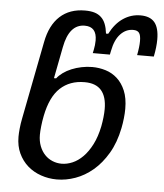

<svg xmlns="http://www.w3.org/2000/svg" viewBox="-54 -807 731 856"><g transform="rotate(5 312.0 -379.5)"><path d="M45.4 -173.3Q45.4 -189 47.6 -210.9Q49.8 -232.9 54.7 -257.3L122.1 -603.5Q136.7 -680.2 180.2 -720Q223.6 -759.8 292.5 -759.8Q317.4 -759.8 335 -754.4Q352.5 -749 364.7 -737.5Q377 -726.1 384 -708.3Q391.1 -690.4 394 -665.5H403.8Q428.2 -712.9 463.4 -736.3Q498.5 -759.8 540.5 -759.8Q583.5 -759.8 603.8 -735.4Q624 -710.9 624 -659.2Q624 -625 615.2 -582H540.5Q547.9 -619.1 547.9 -645.5Q547.9 -671.9 540 -682.1Q532.2 -692.4 513.7 -692.4Q481 -692.4 456.8 -666.7Q432.6 -641.1 422.9 -590.8L419.4 -573.7H342.8L346.2 -589.8Q348.1 -598.6 349.4 -609.9Q350.6 -621.1 350.6 -630.9Q350.6 -692.4 296.9 -692.4Q227.1 -692.4 207.5 -588.4L180.2 -447.3H189.9Q200.2 -460.9 216.8 -472.9Q233.4 -484.9 254.2 -493.4Q274.9 -502 298.6 -506.8Q322.3 -511.7 346.2 -511.7Q377 -511.7 406.2 -502.7Q435.5 -493.7 458.3 -473.1Q481 -452.6 494.9 -419.7Q508.8 -386.7 508.8 -338.9Q508.8 -318.8 506.3 -296.4Q503.9 -273.9 499.5 -252Q486.3 -186 458 -138.2Q429.7 -90.3 393.1 -59.3Q356.4 -28.3 314.7 -13.4Q272.9 1.5 231.9 1.5Q194.8 1.5 160.9 -10.3Q127 -22 101.3 -44.4Q75.7 -66.9 60.5 -99.4Q45.4 -131.8 45.4 -173.3ZM139.6 -190.4Q139.6 -162.1 148.4 -139.6Q157.2 -117.2 171.9 -101.8Q186.5 -86.4 206.1 -78.4Q225.6 -70.3 247.1 -70.3Q271 -70.3 295.7 -80.8Q320.3 -91.3 342.3 -113.5Q364.3 -135.7 381.8 -169.9Q399.4 -204.1 409.2 -252Q413.1 -272.5 415.3 -292.7Q417.5 -313 417.5 -329.6Q417.5 -384.8 393.1 -413.1Q368.7 -441.4 318.8 -441.4H317.9Q252 -441.4 209.2 -401.6Q166.5 -361.8 149.4 -275.9Q144.5 -251.5 142.1 -228.5Q139.6 -205.6 139.6 -190.4Z"/></g></svg>

Font: Hack
Style: Italic
Weight: 400
Italic angle: -11°
Monospace: yes
Designer: Christopher Simpkins
Foundry: Christopher Simpkins
Version: Version 2.019; ttfautohint (v1.4.1) -l 4 -r 80 -G 350 -x 0 -